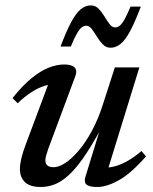

<svg xmlns="http://www.w3.org/2000/svg" viewBox="-20 -698 580 728"><path d="M304 -28 360.5 -212 363 -210Q326 -142.5 295.8 -99.2Q265.5 -56 238.5 -32Q211.5 -8 186.2 1.5Q161 11 134.5 11Q93 11 74.2 -7.8Q55.5 -26.5 55.5 -57Q55.5 -74.5 61 -98Q66.5 -121.5 79 -154L173 -405.5L190 -378.5Q169.5 -379.5 145.8 -371.5Q122 -363.5 97.2 -347.2Q72.5 -331 47 -306.5L27.5 -326Q66.5 -375 100.8 -402.5Q135 -430 165.5 -441.8Q196 -453.5 223 -453.5Q252 -453.5 263 -442Q274 -430.5 265 -407.5L162.5 -132.5Q157.5 -118 154.8 -107.5Q152 -97 152 -89.5Q152 -77 159.8 -70.5Q167.5 -64 183.5 -64Q203 -64 227.5 -80Q252 -96 278 -126.5Q304 -157 328 -201Q352 -245 370 -301.5L415.5 -442.5H508.5L384 -39L375.5 -63Q395 -61.5 417.8 -68Q440.5 -74.5 465.8 -89Q491 -103.5 516.5 -125.5L533.5 -105Q476.5 -40 430.5 -14.5Q384.5 11 349 11Q318.5 11 308 1.8Q297.5 -7.5 304 -28ZM514 -673Q492 -615 473.8 -580.8Q455.5 -546.5 437.5 -531.8Q419.5 -517 399 -517Q382 -517 369.8 -529.8Q357.5 -542.5 347.5 -559Q337.5 -575.5 328 -588Q318.5 -600.5 307 -600.5Q298.5 -600.5 290.2 -594.5Q282 -588.5 272 -571.5Q262 -554.5 248.5 -521.5H209.5Q231.5 -580 249.8 -614Q268 -648 286 -662.8Q304 -677.5 324.5 -677.5Q341.5 -677.5 353.8 -665Q366 -652.5 376 -635.8Q386 -619 395.5 -606.5Q405 -594 416.5 -594Q425 -594 433.2 -600Q441.5 -606 451.5 -623.2Q461.5 -640.5 475 -673Z"/></svg>

Font: Newsreader 16pt Medium
Style: Italic
Weight: 500
Italic angle: -17°
Designer: Hugues Gentile
Foundry: Production Type
Version: Version 1.003